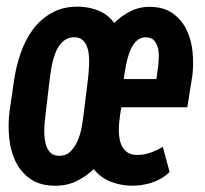

<svg xmlns="http://www.w3.org/2000/svg" viewBox="-20 -559 627 588"><path d="M22.9 -312Q28.8 -353.5 42.7 -394.5Q56.6 -435.5 80.3 -468Q104 -500.5 139.2 -520Q174.3 -539.6 222.7 -538.6Q254.4 -537.6 282.5 -526.1Q310.5 -514.6 329.6 -488.8Q353 -511.2 380.4 -524.9Q407.7 -538.6 440.9 -538.1Q482.9 -537.1 509.8 -517.6Q536.6 -498 551.3 -467.8Q565.9 -437.5 569.6 -400.9Q573.2 -364.3 569.3 -329.1L553.7 -230.5H351.6L347.7 -207Q346.2 -196.3 345 -183.1Q343.8 -169.9 344 -156.5Q344.2 -143.1 346.9 -130.4Q349.6 -117.7 355.7 -107.7Q361.8 -97.7 371.8 -91.3Q381.8 -85 397.5 -84.5Q419.9 -84 439.7 -91.1Q459.5 -98.1 478.5 -109.4L499.5 -32.2Q476.1 -9.8 446 0Q416 9.8 383.8 9.8Q350.1 9.3 319.3 -2.4Q288.6 -14.2 267.1 -41Q241.2 -16.6 211.4 -2.9Q181.6 10.7 145.5 9.8Q100.1 8.8 71.3 -12.2Q42.5 -33.2 27.1 -65.7Q11.7 -98.1 8.1 -137.7Q4.4 -177.2 8.8 -214.8ZM120.1 -213.9Q119.1 -205.1 117.7 -192.1Q116.2 -179.2 115.7 -164.8Q115.2 -150.4 116.7 -135.7Q118.2 -121.1 122.8 -109.4Q127.4 -97.7 136 -90.1Q144.5 -82.5 158.7 -82Q182.1 -81.1 196.3 -95.5Q210.4 -109.9 219 -130.9Q227.5 -151.9 231.2 -175Q234.9 -198.2 236.8 -214.4L249 -313.5Q250 -322.3 251.2 -335.2Q252.4 -348.1 252.9 -362.5Q253.4 -377 252 -391.6Q250.5 -406.2 245.8 -417.7Q241.2 -429.2 232.4 -436.8Q223.6 -444.3 209.5 -444.8Q193.8 -445.3 182.6 -439Q171.4 -432.6 163.1 -421.4Q154.8 -410.2 149.4 -396Q144 -381.8 140.6 -367.2Q137.2 -352.5 135.3 -338.4Q133.3 -324.2 131.8 -313.5ZM428.7 -444.8Q415 -445.3 404.8 -438.7Q394.5 -432.1 387.5 -420.9Q380.4 -409.7 375.5 -395.5Q370.6 -381.3 367.4 -366.9Q364.3 -352.5 362.3 -339.4Q360.4 -326.2 358.9 -316.9H459L464.8 -358.9Q465.8 -369.6 466.3 -384.3Q466.8 -398.9 463.6 -412.1Q460.4 -425.3 452.4 -434.6Q444.3 -443.8 428.7 -444.8Z"/></svg>

Font: Roboto Mono Medium
Style: Italic
Weight: 500
Designer: Google
Version: Version 2.000985; 2015; ttfautohint (v1.3)